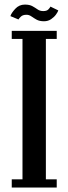

<svg xmlns="http://www.w3.org/2000/svg" viewBox="-20 -838 306 858"><path d="M32.5 0V-36.5H80.5V-664H32.5V-700H233.5V-664H185V-36.5H233.5V0ZM176.5 -743Q156.5 -743 143.5 -750.2Q130.5 -757.5 120.2 -764.8Q110 -772 98.5 -772Q82 -772 73.5 -764Q65 -756 62.5 -751L26.5 -766Q30.5 -779.5 48 -798.5Q65.5 -817.5 91 -817.5Q112.5 -817.5 125.2 -810.2Q138 -803 148.2 -795.8Q158.5 -788.5 173.5 -788.5Q189 -788.5 196 -795.8Q203 -803 205.5 -808.5L240.5 -791.5Q238.5 -784.5 230.2 -773Q222 -761.5 208.2 -752.2Q194.5 -743 176.5 -743Z"/></svg>

Font: Imbue 10pt SemiBold
Style: Regular
Weight: 600
Designer: Tyler Finck
Foundry: Etcetera Type Company
Version: Version 1.102; ttfautohint (v1.8.3)